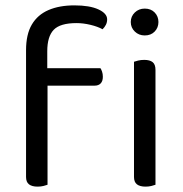

<svg xmlns="http://www.w3.org/2000/svg" viewBox="-20 -690 680 715"><path d="M142 -371V-436H354Q357 -432 360 -423.5Q363 -415 363 -404Q363 -388 355 -379.5Q347 -371 332 -371ZM156 -499V-382H77V-503Q77 -562 98.5 -598.5Q120 -635 160.5 -652.5Q201 -670 257 -670Q314 -670 346.5 -655Q379 -640 379 -618Q379 -607 374.5 -598Q370 -589 362 -581Q344 -591 317 -597.5Q290 -604 265 -604Q204 -604 180 -579Q156 -554 156 -499ZM77 -426H157V-2Q152 0 142 2.5Q132 5 120 5Q99 5 88 -3.5Q77 -12 77 -31ZM467 -608Q467 -629 482 -643.5Q497 -658 519 -658Q542 -658 556 -643.5Q570 -629 570 -608Q570 -587 556 -572.5Q542 -558 519 -558Q497 -558 482 -572.5Q467 -587 467 -608ZM479 -264H559V-2Q554 0 544 2.5Q534 5 522 5Q501 5 490 -3.5Q479 -12 479 -31ZM559 -225H479V-460Q484 -462 494.5 -464.5Q505 -467 517 -467Q538 -467 548.5 -458.5Q559 -450 559 -430Z"/></svg>

Font: Baloo Paaji 2
Style: Regular
Weight: 400
Designer: Shuchita Grover, Noopur Datye and Ek Type
Foundry: Ek Type
Version: Version 1.700